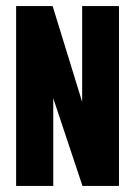

<svg xmlns="http://www.w3.org/2000/svg" viewBox="-20 -611 444 631"><path d="M33 0V-591H153L250 -276V-591H371V0H251L155 -288V0Z"/></svg>

Font: Alumni Sans Thin ExtraBold
Style: Regular
Weight: 800
Version: Version 1.018